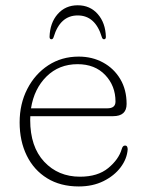

<svg xmlns="http://www.w3.org/2000/svg" viewBox="-20 -678 539 709"><path d="M447.5 -294Q447.5 -249 397.5 -249H92Q91.5 -242 91.5 -235Q91.5 -136 143.2 -80.8Q195 -25.5 275.5 -25.5Q341 -25.5 379.8 -57.5Q418.5 -89.5 429.5 -127.5Q433 -140.5 441.5 -140.5Q447.5 -140.5 449.5 -136.2Q451.5 -132 451.5 -126.5Q449 -91.5 425.5 -60.2Q402 -29 362.2 -9.2Q322.5 10.5 271 10.5Q203 10.5 154 -19.8Q105 -50 78.8 -103.5Q52.5 -157 52.5 -226Q52.5 -294.5 80.8 -349.5Q109 -404.5 158.2 -436.8Q207.5 -469 270.5 -469Q320.5 -469 360.5 -447.2Q400.5 -425.5 424 -386.2Q447.5 -347 447.5 -294ZM266.5 -441Q198 -441 152 -395.8Q106 -350.5 94.5 -278H376.5Q406.5 -278 406.5 -303Q406.5 -361 368.5 -401Q330.5 -441 266.5 -441ZM267 -621Q202 -621 178 -541Q175.5 -533 170 -533Q163 -533 163 -542Q164.5 -593.5 193 -626Q221.5 -658.5 267 -658.5Q312.5 -658.5 341 -626Q369.5 -593.5 371 -542Q371 -533 364 -533Q358.5 -533 356 -541Q332 -621 267 -621Z"/></svg>

Font: Fraunces 9pt SuperSoft Thin
Style: Regular
Weight: 100
Version: Version 1.000;[b76b70a41]